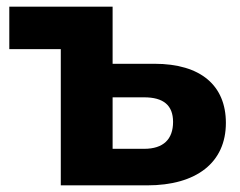

<svg xmlns="http://www.w3.org/2000/svg" viewBox="-20 -558 722 578"><path d="M319 -366V-538H8V-410H163V0H423C572 0 660 -69 660 -188C660 -300 585 -366 445 -366ZM319 -110V-265H414C472 -265 501 -241 501 -191C501 -139 472 -110 414 -110Z"/></svg>

Font: Talent SemiBold
Style: Bold
Weight: 700
Designer: Mike Powis
Version: Version 1.001;hotconv 1.0.109;makeotfexe 2.5.65596